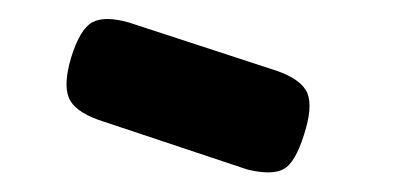

<svg xmlns="http://www.w3.org/2000/svg" viewBox="-20 -712 412 197"><path d="M234 -538 81 -589Q56 -598 50.5 -612Q45 -626 53 -653Q62 -682 74.5 -689Q87 -696 112 -689L265 -639Q290 -630 295.5 -616Q301 -602 292 -574Q283 -545 271 -538.5Q259 -532 234 -538Z"/></svg>

Font: Fredoka Medium
Style: Regular
Weight: 500
Designer: Ben Nathan
Foundry: Milena B. Brandão, Ben Nathan
Version: Version 2.001